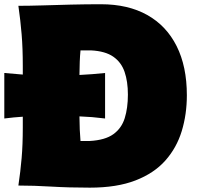

<svg xmlns="http://www.w3.org/2000/svg" viewBox="-39 -862 919 892"><path d="M46.4 0Q56.2 -65.4 61.5 -127.7Q66.9 -189.9 66.9 -269.5V-319.8Q45.9 -318.4 24.4 -316.4Q2.9 -314.5 -19 -311.5V-522.9Q23.9 -518.6 66.9 -515.6V-555.2Q66.9 -638.2 61.5 -702.6Q56.2 -767.1 46.4 -835Q95.7 -835 158.2 -836.9Q220.7 -838.9 290.5 -840.6Q360.4 -842.3 430.2 -842.3Q556.2 -842.3 645.3 -792.2Q734.4 -742.2 781.7 -647.7Q829.1 -553.2 829.1 -419.4Q829.1 -331.1 805.4 -253.2Q781.7 -175.3 729.2 -116.2Q676.8 -57.1 590.3 -23.7Q503.9 9.8 378.4 9.8Q281.2 9.8 199.7 4.9Q118.2 0 46.4 0ZM335 -207H377.4Q449.2 -210.9 487.5 -238.5Q525.9 -266.1 540.5 -313.2Q555.2 -360.4 555.2 -422.4Q555.2 -483.4 539.8 -528.1Q524.4 -572.8 487.3 -598.6Q450.2 -624.5 384.3 -627.9H335Q332.5 -602.5 331.5 -575.4Q330.6 -548.3 330.1 -513.7Q389.2 -516.6 449.2 -522.9V-311.5Q418.5 -315.4 388.7 -317.9Q358.9 -320.3 330.1 -321.3Q330.6 -254.9 335 -207Z"/></svg>

Font: Pinar-DS3-FD Black
Style: Regular
Weight: 900
Designer: Amin Abedi
Version: Version 3.000